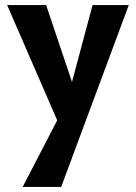

<svg xmlns="http://www.w3.org/2000/svg" viewBox="-20 -444 533 753"><path d="M224 73 8 -424H161L278 -76ZM343 -424H485L220 289H69L241 -43Z"/></svg>

Font: Ysabeau Infant ExtraBold
Style: Regular
Weight: 800
Designer: Christian Thalmann (Catharsis Fonts)
Version: Version 2.001;gftools[0.9.30]; featfreeze: ss01,ss02,lnum